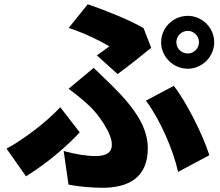

<svg xmlns="http://www.w3.org/2000/svg" viewBox="-20 -824 1040 908"><path d="M814 -624C814 -654 838 -678 868 -678C897 -678 921 -654 921 -624C921 -595 897 -571 868 -571C838 -571 814 -595 814 -624ZM742 -624C742 -556 799 -499 868 -499C936 -499 993 -556 993 -624C993 -693 936 -749 868 -749C799 -749 742 -693 742 -624ZM438 -562 536 -474C578 -503 667 -575 695 -598L659 -691C586 -733 481 -774 395 -804L305 -692C380 -667 454 -631 497 -605C484 -595 461 -578 438 -562ZM281 -110 304 49C355 59 414 64 465 64C586 64 679 17 679 -123C679 -217 624 -307 509 -420C482 -447 456 -471 423 -503L304 -404C340 -379 376 -348 403 -323C441 -288 509 -197 509 -140C509 -104 485 -86 431 -86C391 -86 338 -94 281 -110ZM822 -11 970 -90C940 -186 861 -343 802 -418L670 -348C736 -261 800 -114 822 -11ZM357 -198 265 -317C204 -251 99 -169 11 -121L103 10C215 -60 302 -139 357 -198Z"/></svg>

Font: Noto Sans JP Black
Style: Regular
Weight: 900
Designer: Ryoko NISHIZUKA 西塚涼子 (kana, bopomofo & ideographs); Paul D. Hunt (Latin, Greek & Cyrillic); Sandoll Communications 산돌커뮤니
Foundry: Adobe
Version: Version 2.002;hotconv 1.0.116;makeotfexe 2.5.65601